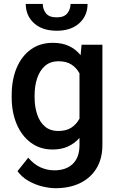

<svg xmlns="http://www.w3.org/2000/svg" viewBox="-20 -758 607 986"><path d="M40 -258.3V-268.6Q40 -349.1 65.7 -409.7Q91.3 -470.2 138.7 -504.2Q186 -538.1 251.5 -538.1Q299.8 -538.1 334.7 -521.5Q369.6 -504.9 394 -474.6L398.9 -528.3H505.9V-14.6Q505.9 56.6 475.6 106.4Q445.3 156.2 391.1 182.4Q336.9 208.5 265.6 208.5Q235.4 208.5 198.5 199.7Q161.6 190.9 127.2 171.6Q92.8 152.3 69.8 121.1L125 51.8Q153.3 85.4 187.5 101.1Q221.7 116.7 259.3 116.7Q319.3 116.7 353.8 83.5Q388.2 50.3 388.2 -12.2V-49.8Q363.3 -21.5 329.3 -5.9Q295.4 9.8 250.5 9.8Q186 9.8 138.7 -25.1Q91.3 -60.1 65.7 -120.6Q40 -181.2 40 -258.3ZM157.7 -268.6V-258.3Q157.7 -210.4 170.7 -171.1Q183.6 -131.8 210.4 -108.6Q237.3 -85.4 279.8 -85.4Q320.8 -85.4 346.9 -102.8Q373 -120.1 388.2 -148.9V-381.3Q373 -409.7 346.9 -426.5Q320.8 -443.4 280.8 -443.4Q238.3 -443.4 211.2 -419.7Q184.1 -396 170.9 -356.4Q157.7 -316.9 157.7 -268.6ZM342.3 -737.8H429.7Q429.7 -677.2 387 -638.7Q344.2 -600.1 271.5 -600.1Q197.8 -600.1 155 -638.7Q112.3 -677.2 112.3 -737.8H199.7Q199.7 -710.9 215.8 -689.9Q231.9 -668.9 271.5 -668.9Q309.6 -668.9 325.9 -689.9Q342.3 -710.9 342.3 -737.8Z"/></svg>

Font: Vazirmatn UI Medium
Style: Regular
Weight: 500
Designer: Saber Rastikerdar
Foundry: Saber Rastikerdar
Version: Version 33.003